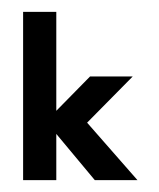

<svg xmlns="http://www.w3.org/2000/svg" viewBox="-20 -304 269 324"><path d="M204 -175H132L75 -117V-284H19V0H75V-78L140 0H212L127 -97Z"/></svg>

Font: Hussar Tani
Style: Dwa
Weight: 700
Foundry: Cannot Into Space Fonts
Version: Version 0.92